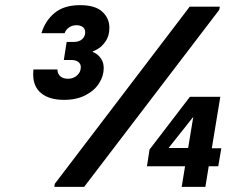

<svg xmlns="http://www.w3.org/2000/svg" viewBox="-20 -726 890 746"><path d="M109 -436Q109 -449 110 -456H203Q204 -438 215 -429Q226 -420 244 -420Q265 -420 279.5 -433Q294 -446 294 -465Q294 -478 284 -485.5Q274 -493 257 -493H228L239 -563H266Q287 -563 299 -573.5Q311 -584 311 -601Q311 -614 301.5 -621Q292 -628 277 -628Q261 -628 248.5 -619.5Q236 -611 231 -597H141Q156 -646 192.5 -676Q229 -706 291 -706Q350 -706 377.5 -680.5Q405 -655 405 -618Q405 -587 391 -566.5Q377 -546 361 -536.5Q345 -527 341 -527L340 -524Q343 -524 353.5 -517.5Q364 -511 373.5 -496.5Q383 -482 383 -461Q383 -431 365 -402.5Q347 -374 312 -356Q277 -338 229 -338Q172 -338 140.5 -363.5Q109 -389 109 -436ZM193 -12 717 -700H834L832 -688L307 0H191ZM699 -80H551L561 -145L718 -350H836L803 -150H840L828 -80H791L778 0H686ZM711 -151 731 -272 635 -151Z"/></svg>

Font: Be Vietnam
Style: Bold Italic
Weight: 700
Italic angle: -9.66701°
Designer: Gabriel Lam
Foundry: TypeRant
Version: Version 3.000